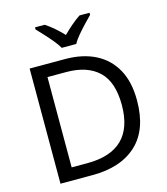

<svg xmlns="http://www.w3.org/2000/svg" viewBox="-134 -1047 998 1150"><g transform="rotate(-15 365.0 -472.0)"><path d="M669 -364Q669 -183 570.5 -91.5Q472 0 296 0H97V-714H317Q425 -714 504 -674Q583 -634 626 -556.5Q669 -479 669 -364ZM574 -361Q574 -504 503.5 -570.5Q433 -637 304 -637H187V-77H284Q574 -77 574 -361ZM315 -784Q302 -807 280 -833.5Q258 -860 234 -886Q210 -912 192 -931V-944H252Q278 -927 306 -903Q334 -879 359 -852Q386 -879 414 -903Q442 -927 468 -944H530V-931Q511 -912 486.5 -886Q462 -860 439.5 -833.5Q417 -807 405 -784Z"/></g></svg>

Font: Noto Sans Glagolitic
Style: Regular
Weight: 400
Designer: Monotype Design Team
Foundry: Monotype Imaging Inc.
Version: Version 2.004; ttfautohint (v1.8.4.7-5d5b)